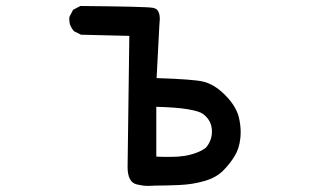

<svg xmlns="http://www.w3.org/2000/svg" viewBox="-20 -605 1040 640"><path d="M782.2 -165Q782.2 -154.3 781.2 -144.5Q777.3 -109.4 762.7 -85.9Q747.1 -59.6 723.6 -36.1Q700.2 -12.7 661.1 -1.5Q622.1 9.8 578.1 11.7Q534.2 13.7 495.1 13.7Q487.3 14.6 471.7 14.6Q456.1 14.6 436.5 9.8Q405.3 2.9 405.3 -48.8Q405.3 -49.8 411.1 -485.4L250 -489.3L226.6 -501Q210.9 -518.6 210.9 -540Q210.9 -547.9 211.9 -549.8L223.6 -572.3L248 -585Q468.8 -583 488.3 -579.1Q497.1 -578.1 503.9 -572.3Q512.7 -562.5 512.7 -542Q512.7 -538.1 511.2 -520.5Q509.8 -502.9 502 -344.7Q625 -340.8 657.2 -333Q694.3 -324.2 730 -288.6Q765.6 -252.9 775.4 -216.8Q782.2 -190.4 782.2 -165ZM501 -83Q518.6 -82 537.1 -82Q555.7 -82 574.2 -83Q617.2 -85.9 652.3 -103.5L666 -112.3Q686.5 -135.7 686.5 -167Q686.5 -203.1 656.2 -225.6Q643.6 -234.4 606.9 -240.7Q570.3 -247.1 501 -249Z"/></svg>

Font: JasonHandwriting2
Style: SemiBold
Weight: 600
Version: Version 1.04.7